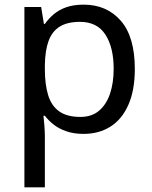

<svg xmlns="http://www.w3.org/2000/svg" viewBox="-20 -566 655 826"><path d="M340 -546Q439 -546 499.5 -477Q560 -408 560 -269Q560 -178 532.5 -115.5Q505 -53 455.5 -21.5Q406 10 339 10Q298 10 266 -1Q234 -12 211.5 -29.5Q189 -47 173 -68H167Q169 -51 171 -25Q173 1 173 20V240H85V-536H157L169 -463H173Q189 -486 211.5 -505Q234 -524 265.5 -535Q297 -546 340 -546ZM324 -472Q270 -472 237 -451.5Q204 -431 189 -390Q174 -349 173 -286V-269Q173 -203 187 -157Q201 -111 234.5 -87Q268 -63 326 -63Q375 -63 406.5 -90Q438 -117 453.5 -163.5Q469 -210 469 -270Q469 -362 433.5 -417Q398 -472 324 -472Z"/></svg>

Font: lgurmukhi25
Style: Book
Weight: 400
Designer: Jelle Bosma - Monotype Design Team
Foundry: Monotype Imaging Inc.
Version: Version 2.003